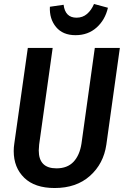

<svg xmlns="http://www.w3.org/2000/svg" viewBox="-20 -932 623 966"><path d="M515 -204Q501 -108 432.5 -47Q364 14 255 14Q155 14 102 -37.5Q49 -89 49 -172Q49 -191 52 -210L120 -691H245L177 -205Q175 -185 175 -175Q175 -85 264 -85Q319 -85 350 -118Q381 -151 390 -210L457 -691H583ZM231 -898 300 -908Q308 -843 365 -843Q396 -843 418 -862Q440 -881 453 -912L523 -893Q509 -832 466 -793.5Q423 -755 360 -755Q296 -755 262 -796Q228 -837 231 -898Z"/></svg>

Font: Fira Sans Condensed Medium
Style: Italic
Weight: 500
Width: 3
Italic angle: -8°
Designer: bBox Type GmbH & Carrois Corporate GbR & Edenspiekermann AG
Foundry: bBox Type GmbH & Carrois Corporate GbR & Edenspiekermann AG
Version: Version 4.301